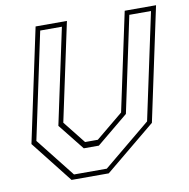

<svg xmlns="http://www.w3.org/2000/svg" viewBox="-79 -777 839 854"><g transform="rotate(-10 340.5 -350.0)"><path d="M176 0 28 -188 137 -700H278.5L184 -257L264.5 -155.5H322L445 -257L539.5 -700H681L572 -188L344 0ZM191 -22H339L552 -198L654.5 -678.5H556.5L465 -247L322 -129H254L160 -247L252 -678.5H154L52 -198Z"/></g></svg>

Font: Tourney ExtraLight
Style: Italic
Weight: 250
Italic angle: -12°
Version: Version 1.015